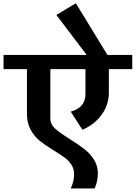

<svg xmlns="http://www.w3.org/2000/svg" viewBox="-42 -948 766 1083"><path d="M704 -558H572V-424Q572 -358 532 -302Q492 -246 423 -216L357 -318Q440 -342 440 -416V-558H242V-277Q242 -247 268.5 -223Q295 -199 351 -164Q403 -131 434 -107Q465 -83 487.5 -48.5Q510 -14 510 31Q510 73 492 115H357Q376 74 376 35Q376 5 361 -18.5Q346 -42 323.5 -58.5Q301 -75 262 -99Q213 -129 183 -153Q153 -177 131.5 -215Q110 -253 110 -306V-558H-22V-638H704ZM447 -638 278 -861V-865L383 -928H387L564 -638V-610H447Z"/></svg>

Font: AmikoBold
Style: Bold
Weight: 700
Designer: Pablo Impallari, Rodrigo Fuenzalida, Andres Torresi
Foundry: Impallari Type
Version: Version 1.000; ttfautohint (v1.3)